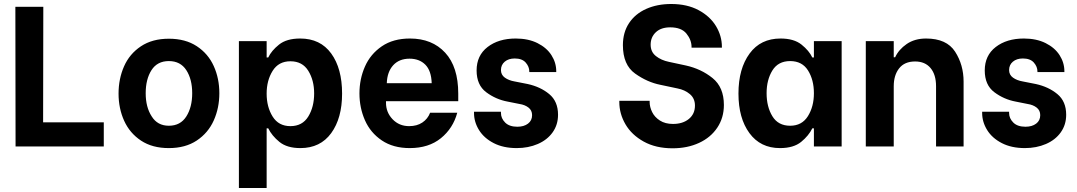

<svg xmlns="http://www.w3.org/2000/svg" viewBox="-20 -734 5396 962"><path d="M196 -121H500V0H58L57 -700H197Z M574 -265Q574 -339 601.5 -401.5Q629 -464 686 -502Q743 -540 826 -540Q909 -540 966 -502.5Q1023 -465 1051 -403Q1079 -341 1079 -267Q1079 -193 1051 -130.5Q1023 -68 966 -30Q909 8 826 8Q743 8 686.5 -29.5Q630 -67 602 -129Q574 -191 574 -265ZM740 -151Q769 -104 826 -104Q884 -104 913.5 -150.5Q943 -197 943 -267Q943 -337 913.5 -382.5Q884 -428 826 -428Q768 -428 739 -382.5Q710 -337 710 -267Q710 -197 740 -151Z M1177 208V-528H1316V-446H1324Q1340 -480 1378 -510.5Q1416 -541 1484 -541Q1585 -541 1639.5 -466Q1694 -391 1694 -265Q1694 -142 1639.5 -67Q1585 8 1485 8Q1418 8 1380 -23Q1342 -54 1324 -91H1316V208ZM1316 -265Q1316 -198 1346 -150Q1376 -102 1435 -102Q1495 -102 1524.5 -150Q1554 -198 1554 -266Q1554 -332 1524.5 -379.5Q1495 -427 1435 -427Q1376 -427 1346 -379Q1316 -331 1316 -265Z M1781 -266Q1781 -338 1808.5 -400.5Q1836 -463 1893 -502Q1950 -541 2034 -541Q2145 -541 2210.5 -470Q2276 -399 2276 -265V-227H1914V-219Q1914 -171 1947 -136.5Q1980 -102 2030 -102Q2069 -102 2096 -120Q2123 -138 2135 -169H2271Q2250 -91 2189 -41.5Q2128 8 2033 8Q1950 8 1893 -30.5Q1836 -69 1808.5 -131.5Q1781 -194 1781 -266ZM1918 -317H2143Q2141 -380 2111 -410Q2081 -440 2032 -440Q1980 -440 1950 -407Q1920 -374 1918 -317Z M2355 -168V-174H2490V-168Q2490 -141 2511 -120Q2532 -99 2572 -99Q2605 -99 2625.5 -114.5Q2646 -130 2646 -157Q2646 -181 2628 -195Q2610 -209 2583 -213L2523 -225Q2464 -236 2416 -272Q2368 -308 2368 -381Q2368 -456 2423 -498.5Q2478 -541 2564 -541Q2627 -541 2673 -518Q2719 -495 2743 -457.5Q2767 -420 2767 -377V-373H2632V-376Q2632 -400 2614 -420.5Q2596 -441 2559 -441Q2528 -441 2509 -425Q2490 -409 2490 -383Q2490 -359 2509.5 -345Q2529 -331 2558 -326L2624 -313Q2688 -299 2732 -262.5Q2776 -226 2776 -159Q2776 -109 2749 -71Q2722 -33 2674.5 -12.5Q2627 8 2569 8Q2502 8 2453.5 -17Q2405 -42 2380 -82.5Q2355 -123 2355 -168Z M3083 -223V-229H3235V-223Q3235 -198 3247.5 -172.5Q3260 -147 3286.5 -130Q3313 -113 3352 -113Q3401 -113 3431.5 -138Q3462 -163 3462 -205Q3462 -241 3436.5 -262.5Q3411 -284 3374 -291L3289 -309Q3223 -322 3162 -365.5Q3101 -409 3101 -508Q3101 -572 3132 -618.5Q3163 -665 3218 -689.5Q3273 -714 3343 -714Q3423 -714 3480.5 -683Q3538 -652 3567.5 -603Q3597 -554 3597 -499V-495H3445V-498Q3445 -534 3419.5 -565.5Q3394 -597 3338 -597Q3292 -597 3266 -572.5Q3240 -548 3240 -510Q3240 -474 3266.5 -453Q3293 -432 3332 -424L3416 -406Q3493 -389 3550 -343Q3607 -297 3607 -208Q3607 -144 3574 -94.5Q3541 -45 3482.5 -18Q3424 9 3350 9Q3266 9 3205.5 -24.5Q3145 -58 3114 -111Q3083 -164 3083 -223Z M3736 -466Q3791 -541 3891 -541Q3958 -541 3996 -510.5Q4034 -480 4050 -446H4058V-528H4197V0H4058V-91H4050Q4032 -54 3994 -23Q3956 8 3888 8Q3790 8 3735 -67Q3680 -142 3680 -265Q3680 -390 3736 -466ZM3821 -267Q3821 -199 3850 -151.5Q3879 -104 3939 -104Q3998 -104 4028 -152Q4058 -200 4058 -267Q4058 -334 4028.5 -381Q3999 -428 3939 -428Q3879 -428 3850 -381Q3821 -334 3821 -267Z M4458 -528V-447H4465Q4483 -486 4523 -513.5Q4563 -541 4620 -541Q4723 -541 4765.5 -475Q4808 -409 4808 -325V0H4670V-302Q4670 -360 4642.5 -393Q4615 -426 4565 -426Q4512 -426 4485 -391.5Q4458 -357 4458 -302V0H4318V-528Z M4901 -168V-174H5036V-168Q5036 -141 5057 -120Q5078 -99 5118 -99Q5151 -99 5171.5 -114.5Q5192 -130 5192 -157Q5192 -181 5174 -195Q5156 -209 5129 -213L5069 -225Q5010 -236 4962 -272Q4914 -308 4914 -381Q4914 -456 4969 -498.5Q5024 -541 5110 -541Q5173 -541 5219 -518Q5265 -495 5289 -457.5Q5313 -420 5313 -377V-373H5178V-376Q5178 -400 5160 -420.5Q5142 -441 5105 -441Q5074 -441 5055 -425Q5036 -409 5036 -383Q5036 -359 5055.5 -345Q5075 -331 5104 -326L5170 -313Q5234 -299 5278 -262.5Q5322 -226 5322 -159Q5322 -109 5295 -71Q5268 -33 5220.5 -12.5Q5173 8 5115 8Q5048 8 4999.5 -17Q4951 -42 4926 -82.5Q4901 -123 4901 -168Z"/></svg>

Font: Lopes Sans
Style: Bold
Weight: 700
Designer: Gabriel Lam, Diego Maldonado
Foundry: TypeRant, Foresti Design
Version: Version 4.000